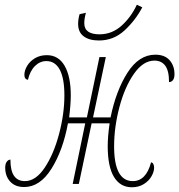

<svg xmlns="http://www.w3.org/2000/svg" viewBox="-20 -777 757 811"><path d="M435 -160Q435 -200 443 -256H367L313 0H287L340 -256H267Q246 -142 197.5 -64.5Q149 13 82 13Q44 13 23 -10Q2 -33 2 -69Q2 -84 8 -93Q14 -102 24 -103Q24 -56 39.5 -34Q55 -12 85 -12Q131 -12 169 -69Q207 -126 229.5 -211Q252 -296 252 -374Q252 -446 232.5 -482.5Q213 -519 176 -519Q149 -519 128 -498.5Q107 -478 98 -440Q83 -442 83 -461Q83 -479 94.5 -498.5Q106 -518 127.5 -531Q149 -544 178 -544Q227 -544 253 -499Q279 -454 279 -374Q279 -337 272 -281H347L400 -536H427L373 -281H447Q470 -394 518.5 -470Q567 -546 636 -546Q676 -546 696.5 -522.5Q717 -499 717 -464Q717 -432 694 -430Q694 -478 678 -499.5Q662 -521 632 -521Q585 -521 546 -465.5Q507 -410 484.5 -325Q462 -240 462 -159Q462 -12 541 -12Q597 -12 618 -91Q624 -91 627.5 -84.5Q631 -78 631 -69Q631 -52 620 -32.5Q609 -13 587.5 0.5Q566 14 537 14Q488 14 461.5 -29.5Q435 -73 435 -160ZM310 -676Q310 -695 316 -717L343 -723Q336 -699 336 -679Q336 -655 352.5 -643.5Q369 -632 400 -632Q453 -632 493.5 -668.5Q534 -705 558 -757L581 -746Q552 -691 506 -648.5Q460 -606 398 -606Q357 -606 333.5 -623.5Q310 -641 310 -676Z"/></svg>

Font: Noto Serif NarrowThin
Style: Italic
Weight: 250
Width: 4
Italic angle: -12°
Designer: Monotype Design Team
Foundry: Monotype Imaging Inc.
Version: Version 1.001